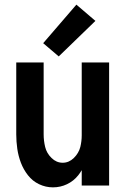

<svg xmlns="http://www.w3.org/2000/svg" viewBox="-20 -799 540 827"><path d="M208 8Q177 8 148.5 -5.5Q120 -19 100.5 -44Q81 -69 70 -98Q59 -127 54.5 -158Q50 -189 50 -220V-530H168V-220Q168 -193 174.5 -166Q181 -139 202 -118.5Q223 -98 250 -98Q277 -98 298 -118.5Q319 -139 326 -166Q332 -191 332 -216V-530H450V0H332V-66Q325 -54 317 -44Q297 -19 268.5 -5.5Q240 8 208 8ZM233 -556 166 -613 309 -779 391 -709Z"/></svg>

Font: Iosevka SS01
Style: Bold
Weight: 700
Monospace: yes
Designer: Belleve Invis
Foundry: Belleve Invis
Version: 2.3.3; ttfautohint (v1.8.3)